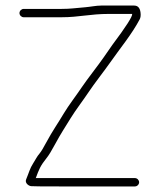

<svg xmlns="http://www.w3.org/2000/svg" viewBox="-20 -682 575 690"><path d="M65 -620H201C264.8 -620 302.2 -632 372.5 -632H455C456.7 -623.4 433.1 -586.4 384 -521C372.7 -505 362 -489.7 352 -475C334 -448.7 292.6 -396.4 275 -370C257.2 -343.3 225.5 -302 209 -274C189.1 -240.3 167 -209 147.1 -171.5C136.1 -150.8 128 -137.4 122.8 -131.2C111.3 -117.6 109.6 -111 99.3 -95.2C87.1 -76.5 84 -61.2 74 -37.5C68.6 -24.6 82 -14.3 91.5 -13C96.5 -12.3 130 -12 192 -12H465C472.9 -12 480 -19.1 480 -27C480 -34.9 472.9 -42 465 -42H108L109 -43C120.1 -72.5 123.8 -84.8 149.5 -116.8C155.8 -124.7 165.3 -140.3 178 -163.8C201.1 -206.6 212 -221.1 234 -257.5C250.4 -284.5 282.3 -326.4 299.5 -352.5C316.4 -378.2 358.3 -432.1 376 -457.5C410.4 -506.8 454 -559.2 482 -612.5C485.3 -618.8 486.3 -627 485 -637C483 -653.7 475.3 -662 462 -662H343.5C325.6 -662 303.7 -657.3 287 -656C248.5 -653 234.4 -650 201 -650H65C57.1 -650 50 -642.9 50 -635C50 -627.1 57.1 -620 65 -620Z"/></svg>

Font: MewTooHand
Style: Regular
Weight: 400
Designer: Mew Too, Robert Jablonski
Version: Version 0.77